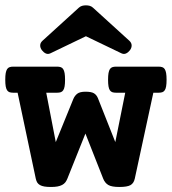

<svg xmlns="http://www.w3.org/2000/svg" viewBox="-30 -707 659 737"><path d="M21 -351.1Q12.7 -351.1 6.8 -353Q1 -355 -2.7 -360.4Q-6.3 -365.7 -8.1 -375.5Q-9.8 -385.3 -9.8 -400.9Q-9.8 -416.5 -8.1 -426.3Q-6.3 -436 -2.7 -441.7Q1 -447.3 6.8 -449.2Q12.7 -451.2 21 -451.2H189Q197.3 -451.2 203.1 -449.2Q209 -447.3 212.6 -441.7Q216.3 -436 218 -426.3Q219.7 -416.5 219.7 -400.9Q219.7 -385.3 218 -375.5Q216.3 -365.7 212.6 -360.4Q209 -355 203.1 -353Q197.3 -351.1 189 -351.1H147.5L184.1 -161.6L251.5 -327.1Q256.8 -339.8 266.8 -347.4Q276.9 -355 298.3 -355Q320.3 -355 330.3 -349.1Q340.3 -343.3 345.7 -330.6L412.6 -161.6L450.7 -351.1H415.5Q407.2 -351.1 401.4 -353Q395.5 -355 391.8 -360.4Q388.2 -365.7 386.5 -375.5Q384.8 -385.3 384.8 -400.9Q384.8 -416.5 386.5 -426.3Q388.2 -436 391.8 -441.7Q395.5 -447.3 401.4 -449.2Q407.2 -451.2 415.5 -451.2H578.6Q586.9 -451.2 592.8 -449.2Q598.6 -447.3 602.3 -441.7Q606 -436 607.7 -426.3Q609.4 -416.5 609.4 -400.9Q609.4 -385.3 607.7 -375.5Q606 -365.7 602.3 -360.4Q598.6 -355 592.8 -353Q586.9 -351.1 578.6 -351.1H558.6L487.3 -21Q483.4 -3.4 470.7 3.7Q458 10.7 428.2 10.7Q398.4 10.7 385.5 2.9Q372.6 -4.9 366.2 -21L297.9 -194.3L228.5 -21Q225.1 -12.7 220.5 -6.8Q215.8 -1 208.5 2.9Q201.2 6.8 190.7 8.8Q180.2 10.7 165.5 10.7Q150.9 10.7 140.6 9Q130.4 7.3 123.5 3.4Q116.7 -0.5 113 -6.3Q109.4 -12.2 107.4 -21L37.6 -351.1ZM163.6 -502.4Q154.3 -498 146 -501.7Q137.7 -505.4 130.9 -514.2Q124 -523.4 124.3 -533Q124.5 -542.5 132.8 -550.3L272.9 -677.7Q278.3 -682.6 285.2 -684.6Q292 -686.5 299.8 -686.5Q307.6 -686.5 314.5 -684.6Q321.3 -682.6 326.7 -677.7L466.8 -550.3Q475.1 -542.5 475.3 -533Q475.6 -523.4 468.8 -514.2Q461.9 -505.4 453.6 -501.7Q445.3 -498 436 -502.4L299.8 -567.9Z"/></svg>

Font: Courier Prime
Style: Bold
Weight: 700
Monospace: yes
Designer: Alan Dague-Greene
Foundry: Quote-Unquote Apps
Version: Version 1.202